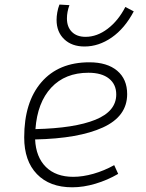

<svg xmlns="http://www.w3.org/2000/svg" viewBox="-20 -795 626 825"><path d="M294.9 -35.2Q335.4 -35.2 381.6 -48.3Q427.7 -61.5 470.7 -85.4L487.8 -47.9Q441.9 -21 390.1 -5.6Q338.4 9.8 290.5 9.8Q193.4 9.8 138.7 -46.9Q84 -103.5 84 -204.6Q84 -356.4 158 -441.9Q231.9 -527.3 363.8 -527.3Q440.4 -527.3 483.4 -491.2Q526.4 -455.1 526.4 -390.6Q526.4 -294.9 422.1 -247.3Q317.9 -199.7 130.9 -195.8Q134.3 -120.1 177.2 -77.6Q220.2 -35.2 294.9 -35.2ZM132.3 -240.2Q300.3 -244.1 389.9 -280.5Q479.5 -316.9 479.5 -389.2Q479.5 -432.6 448.2 -457.5Q417 -482.4 359.9 -482.4Q259.8 -482.4 200.2 -418.5Q140.6 -354.5 132.3 -240.2ZM343.3 -595.2Q288.6 -595.2 255.9 -626.5Q223.1 -657.7 223.1 -709.5Q223.1 -724.6 226.1 -741.7Q229 -758.8 235.4 -775.4L278.3 -772.9Q267.6 -743.7 267.6 -715.8Q267.6 -679.2 288.8 -658Q310.1 -636.7 347.7 -636.7Q397 -636.7 442.6 -671.4Q488.3 -706.1 518.6 -765.1L554.7 -746.1Q516.1 -672.9 460.2 -634Q404.3 -595.2 343.3 -595.2Z"/></svg>

Font: Cascadia Code ExtraLight
Style: Italic
Weight: 200
Italic angle: -10°
Monospace: yes
Designer: Aaron Bell
Foundry: Saja Typeworks
Version: Version 2404.023; ttfautohint (v1.8.4)